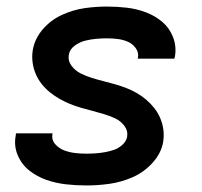

<svg xmlns="http://www.w3.org/2000/svg" viewBox="-20 -558 616 586"><path d="M244 8Q279 8 314.5 3Q350 -2 384.5 -17Q419 -32 445.5 -61Q472 -90 478 -125Q481 -145 478.5 -163Q476 -181 469 -197.5Q462 -214 451 -228Q440 -242 426.5 -253.5Q413 -265 397.5 -274Q382 -283 365 -289.5Q348 -296 330.5 -301Q313 -306 295 -310.5Q277 -315 259.5 -320.5Q242 -326 226 -334Q210 -342 198.5 -357Q187 -372 190 -391Q190 -391 190 -391Q190 -391 190 -391Q193 -408 208.5 -419Q224 -430 240.5 -434Q257 -438 273.5 -439.5Q290 -441 306 -441Q323 -441 339 -439Q355 -437 369.5 -431Q384 -425 394 -411.5Q404 -398 401 -382Q401 -380 400 -379H512Q513 -383 514 -386Q519 -417 508 -445Q497 -473 475 -491.5Q453 -510 425 -520.5Q397 -531 367 -534.5Q337 -538 306 -538Q272 -538 237.5 -533Q203 -528 169 -512.5Q135 -497 110.5 -468.5Q86 -440 80 -405Q77 -386 79.5 -367.5Q82 -349 89 -332.5Q96 -316 107 -302Q118 -288 131.5 -277Q145 -266 160.5 -257Q176 -248 193 -241Q210 -234 227.5 -229Q245 -224 262.5 -219.5Q280 -215 298 -209.5Q316 -204 332 -196.5Q348 -189 359.5 -174Q371 -159 368 -140Q365 -126 353 -115.5Q341 -105 327.5 -100.5Q314 -96 300 -93.5Q286 -91 272 -90Q258 -89 244 -89Q226 -89 209 -91Q192 -93 176 -99Q160 -105 148.5 -118Q137 -131 140 -149L141 -151H29Q28 -148 28 -144Q22 -113 34 -84.5Q46 -56 69.5 -37.5Q93 -19 121.5 -9Q150 1 181 4.5Q212 8 244 8Z"/></svg>

Font: Iosevka Sparkle SmBdObl
Style: Regular
Weight: 600
Italic angle: -9°
Designer: Belleve Invis
Foundry: Belleve Invis
Version: Version 4.5.0; ttfautohint (v1.8.3)